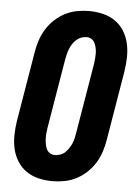

<svg xmlns="http://www.w3.org/2000/svg" viewBox="-53 -785 607 835"><g transform="rotate(5 250.0 -367.5)"><path d="M207 8Q176 8 146.5 1Q117 -6 93 -22.5Q69 -39 53.5 -64Q38 -89 31.5 -117.5Q25 -146 25.5 -177Q26 -208 31 -240L82 -545Q86 -570 94.5 -596Q103 -622 117.5 -645.5Q132 -669 153 -688.5Q174 -708 198.5 -720.5Q223 -733 249.5 -738Q276 -743 302 -743Q333 -743 362.5 -736Q392 -729 416 -712.5Q440 -696 455.5 -671Q471 -646 477.5 -617.5Q484 -589 483.5 -558Q483 -527 478 -495L427 -190Q423 -165 414.5 -139Q406 -113 391.5 -89.5Q377 -66 356 -46.5Q335 -27 310.5 -14.5Q286 -2 259.5 3Q233 8 207 8ZM207 -106Q219 -106 231 -110Q243 -114 252 -122.5Q261 -131 268 -141.5Q275 -152 280 -163Q285 -174 287.5 -186Q290 -198 292 -209L343 -514Q345 -526 346 -538Q347 -550 347 -561.5Q347 -573 344.5 -584.5Q342 -596 337.5 -606Q333 -616 323.5 -622.5Q314 -629 302 -629Q290 -629 278.5 -625Q267 -621 257.5 -612.5Q248 -604 241 -593.5Q234 -583 229.5 -572Q225 -561 222 -549Q219 -537 217 -526L166 -221Q164 -209 163 -197Q162 -185 162.5 -173.5Q163 -162 165 -150.5Q167 -139 171.5 -129Q176 -119 185.5 -112.5Q195 -106 207 -106Z"/></g></svg>

Font: Iosevka Heavy
Style: Italic
Weight: 900
Italic angle: -9°
Monospace: yes
Designer: Belleve Invis
Foundry: Belleve Invis
Version: Version 32.5.0; ttfautohint (v1.8.4)